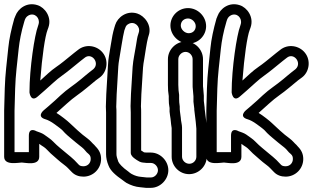

<svg xmlns="http://www.w3.org/2000/svg" viewBox="-21 -768 1507 925"><path d="M466 -2C466 -25 458 -44 440 -62L433 -70C428 -75 423 -79 420 -83C408 -97 390 -108 377 -119C363 -131 343 -148 328 -163L314 -176C305 -185 271 -212 251 -224C288 -256 315 -284 352 -310C381 -330 415 -360 441 -381L460 -395C495 -421 504 -477 474 -514C447 -548 393 -559 354 -527L336 -513C297 -481 270 -459 252 -447C221 -426 199 -403 173 -380C182 -499 196 -593 208 -624L212 -635C230 -686 195 -732 160 -743C109 -760 66 -727 53 -691L49 -681C49 -680 48 -680 48 -679C33 -626 23 -579 19 -538C12 -468 4 -411 2 -343L-1 -235V-13C-1 31 68 15 84 15C99 15 168 33 168 -13V-75C175 -70 183 -64 190 -60C200 -54 213 -38 223 -29C244 -11 266 10 288 26C303 37 308 44 324 60C339 76 359 83 381 83C428 83 466 45 466 -2ZM381 33C369 33 363 30 359 26C349 16 342 8 337 3C325 -9 315 -16 301 -28C280 -46 256 -64 237 -84C222 -100 208 -107 191 -120C181 -127 165 -132 154 -136C154 -136 118 -158 118 -114V-35H83H49V-235L52 -341C54 -408 62 -464 69 -533C73 -570 81 -614 96 -664C100 -678 104 -687 117 -694C147 -709 173 -680 165 -652L162 -642C146 -601 121 -440 121 -323C121 -323 127 -271 163 -305C173 -314 183 -323 194 -332C221 -355 248 -383 281 -406C301 -420 330 -444 368 -475L386 -489C420 -518 462 -465 429 -435L411 -421C399 -412 386 -400 370 -387C337 -359 303 -339 271 -309C255 -294 235 -275 210 -254C203 -248 196 -242 190 -237C190 -237 152 -206 199 -193C209 -190 224 -183 243 -169C263 -155 276 -144 279 -141L292 -127C307 -112 329 -95 344 -82C355 -72 372 -61 383 -50C387 -45 392 -39 397 -34L406 -26C414 -19 416 -12 416 -2C416 18 401 33 381 33Z M790 52C790 7 751 -33 706 -33H685C682 -33 676 -34 673 -34C670 -36 663 -41 659 -43V-226C659 -236 659 -243 658 -256L660 -314L668 -442C669 -454 671 -469 674 -484C678 -508 686 -565 692 -586L695 -596C713 -646 675 -692 640 -703C589 -719 545 -684 534 -648L530 -635C523 -612 518 -586 513 -553C505 -499 501 -493 499 -450L491 -315L489 -254C489 -245 490 -235 490 -226V-25C490 -8 494 11 502 30C512 56 537 77 570 100C576 104 581 109 588 113C610 125 631 132 654 134L682 137H685H706C751 137 790 97 790 52ZM740 52C740 70 724 87 706 87H686L658 84C645 83 629 79 613 70C607 67 603 63 598 59C568 38 553 20 549 11C543 -5 540 -17 540 -25V-226C540 -235 540 -244 539 -253L541 -313L549 -448C550 -459 551 -470 553 -480C558 -507 571 -596 578 -621L582 -632C585 -642 589 -648 599 -653C627 -668 656 -640 648 -613L645 -603C640 -590 638 -572 634 -548C628 -509 621 -483 618 -446L610 -316L608 -257C608 -246 609 -235 609 -226V-32C609 -19 620 -10 628 -4L638 3C647 9 656 14 666 15L676 16C680 16 682 17 685 17H706C724 17 740 34 740 52Z M873 -568C827 -568 788 -529 788 -483V-359C788 -339 789 -322 792 -305V-291C792 -275 793 -264 795 -254C796 -250 796 -247 796 -245C795 -236 796 -226 798 -213C803 -185 801 -181 806 -151V-13C806 33 844 71 890 71C936 71 975 33 975 -13V-149V-151L972 -187L965 -244V-245V-248L961 -282V-305V-307L958 -343C957 -349 957 -354 957 -359V-483C957 -529 919 -568 873 -568ZM891 21C872 21 856 5 856 -13V-153C856 -168 851 -184 851 -189C851 -198 845 -233 845 -242C846 -264 842 -263 842 -291V-307V-311C840 -324 838 -340 838 -359V-483C838 -501 854 -518 873 -518C892 -518 907 -501 907 -483V-359C907 -352 907 -345 908 -339L911 -304V-281V-278L915 -244V-242V-239L922 -181L925 -148V-13C925 5 910 21 891 21ZM885 -679C904 -679 922 -661 922 -642C922 -622 908 -608 888 -608C869 -608 850 -626 850 -645C850 -665 865 -679 885 -679ZM800 -645C800 -598 841 -558 888 -558C934 -558 972 -596 972 -642C972 -689 932 -729 885 -729C838 -729 800 -691 800 -645Z M1440 -2C1440 -25 1432 -44 1414 -62L1407 -70C1402 -75 1397 -79 1394 -83C1382 -97 1364 -108 1351 -119C1337 -131 1317 -148 1302 -163L1288 -176C1279 -185 1245 -212 1225 -224C1262 -256 1289 -284 1326 -310C1355 -330 1389 -360 1415 -381L1434 -395C1469 -421 1478 -477 1448 -514C1421 -548 1367 -559 1328 -527L1310 -513C1271 -481 1244 -459 1226 -447C1195 -426 1173 -403 1147 -380C1156 -499 1170 -593 1182 -624L1186 -635C1204 -686 1169 -732 1134 -743C1083 -760 1040 -727 1027 -691L1023 -681C1023 -680 1022 -680 1022 -679C1007 -626 997 -579 993 -538C986 -468 978 -411 976 -343L973 -235V-13C973 31 1042 15 1058 15C1073 15 1142 33 1142 -13V-75C1149 -70 1157 -64 1164 -60C1174 -54 1187 -38 1197 -29C1218 -11 1240 10 1262 26C1277 37 1282 44 1298 60C1313 76 1333 83 1355 83C1402 83 1440 45 1440 -2ZM1355 33C1343 33 1337 30 1333 26C1323 16 1316 8 1311 3C1299 -9 1289 -16 1275 -28C1254 -46 1230 -64 1211 -84C1196 -100 1182 -107 1165 -120C1155 -127 1139 -132 1128 -136C1128 -136 1092 -158 1092 -114V-35H1057H1023V-235L1026 -341C1028 -408 1036 -464 1043 -533C1047 -570 1055 -614 1070 -664C1074 -678 1078 -687 1091 -694C1121 -709 1147 -680 1139 -652L1136 -642C1120 -601 1095 -440 1095 -323C1095 -323 1101 -271 1137 -305C1147 -314 1157 -323 1168 -332C1195 -355 1222 -383 1255 -406C1275 -420 1304 -444 1342 -475L1360 -489C1394 -518 1436 -465 1403 -435L1385 -421C1373 -412 1360 -400 1344 -387C1311 -359 1277 -339 1245 -309C1229 -294 1209 -275 1184 -254C1177 -248 1170 -242 1164 -237C1164 -237 1126 -206 1173 -193C1183 -190 1198 -183 1217 -169C1237 -155 1250 -144 1253 -141L1266 -127C1281 -112 1303 -95 1318 -82C1329 -72 1346 -61 1357 -50C1361 -45 1366 -39 1371 -34L1380 -26C1388 -19 1390 -12 1390 -2C1390 18 1375 33 1355 33Z"/></svg>

Font: AppleStorm
Style: XbdOut
Weight: 800
Foundry: Cannot Into Space Fonts
Version: Version 1.01